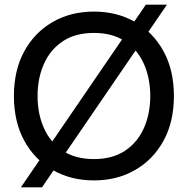

<svg xmlns="http://www.w3.org/2000/svg" viewBox="-20 -764 810 828"><path d="M70 44 609 -744H700L161 44ZM385 14Q285 14 207 -31Q129 -76 84.5 -157.5Q40 -239 40 -350Q40 -461 84.5 -542.5Q129 -624 207 -669Q285 -714 385 -714Q485 -714 563 -669Q641 -624 685.5 -542.5Q730 -461 730 -350Q730 -239 685.5 -157.5Q641 -76 563 -31Q485 14 385 14ZM385 -78Q466 -78 520 -114.5Q574 -151 601 -212.5Q628 -274 628 -350Q628 -426 601 -487.5Q574 -549 520 -585.5Q466 -622 385 -622Q304 -622 250 -585.5Q196 -549 169 -487.5Q142 -426 142 -350Q142 -274 169 -212.5Q196 -151 250 -114.5Q304 -78 385 -78Z"/></svg>

Font: Cabin VF Beta
Style: Regular
Weight: 400
Designer: Pablo Impallari
Foundry: Pablo Impallari. http://www.impallari.com Igino Marini. http://www.ikern.com
Version: Version 2.200